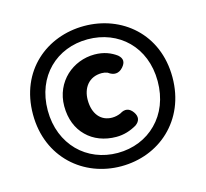

<svg xmlns="http://www.w3.org/2000/svg" viewBox="-108 -873 1075 1004"><g transform="rotate(-15 429.5 -370.5)"><path d="M165 -93C234 -27 328 9 429 9C531 9 625 -27 694 -93C763 -159 807 -254 807 -372C807 -608 632 -750 429 -750C227 -750 52 -609 52 -372C52 -254 96 -159 165 -93ZM641 -148C588 -94 513 -63 429 -63C346 -63 271 -94 218 -148C165 -202 132 -279 132 -372C132 -558 262 -678 429 -678C597 -678 727 -558 727 -372C727 -279 695 -202 641 -148ZM289 -532C248 -493 221 -438 221 -371C221 -302 244 -246 284 -207C323 -168 379 -146 444 -146C485 -146 521 -158 554 -177C580 -195 584 -219 566 -245C547 -272 523 -277 495 -259C481 -253 466 -249 448 -249C387 -249 348 -296 348 -371C348 -435 384 -488 455 -488C466 -488 476 -486 486 -482C514 -461 542 -462 565 -488C586 -512 586 -533 562 -554C532 -576 494 -592 443 -592C385 -592 330 -570 289 -532Z"/></g></svg>

Font: GenSenRounded2 TW H
Style: Regular
Weight: 900
Version: Version 2.100;PS 2.1;hotconv 16.6.51;makeotf.lib2.5.65220 DE